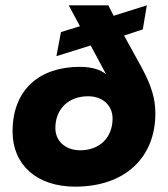

<svg xmlns="http://www.w3.org/2000/svg" viewBox="-20 -688 630 718"><path d="M261 10C448 10 561 -99 561 -264C561 -320 546 -368 510 -435L444 -555L514 -578L529 -668L405 -629L385 -668H237L279 -590L208 -568L191 -478L319 -518L377 -410C354 -429 321 -438 278 -438C130 -438 27 -355 27 -196C27 -73 116 10 261 10ZM280 -126C223 -126 187 -162 187 -209C187 -281 237 -328 309 -328C368 -328 401 -290 401 -245C401 -173 352 -126 280 -126Z"/></svg>

Font: Celebes ExtraBold
Style: Italic
Weight: 800
Italic angle: -10°
Designer: Anugrah Pasau
Foundry: Lafontype
Version: Version 1.000